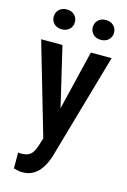

<svg xmlns="http://www.w3.org/2000/svg" viewBox="-139 -790 709 1068"><g transform="rotate(15 216.0 -256.5)"><path d="M185.5 -58.1 298.8 -528.3H418.5L244.1 80.1Q238.3 100.1 227.8 123Q217.3 146 200.9 166.7Q184.6 187.5 160.4 200.4Q136.2 213.4 103 213.4Q89.4 213.4 76.7 210.9Q64 208.5 52.2 205.1V113.3Q56.2 113.8 61 114.3Q65.9 114.7 69.8 114.7Q93.8 114.7 109.4 107.7Q125 100.6 135.3 85.2Q145.5 69.8 153.3 44.4ZM135.3 -528.3 228 -135.3 248 -7.8 169.9 12.2 12.7 -528.3ZM47.4 -668Q47.4 -692.4 64 -709Q80.6 -725.6 108.4 -725.6Q136.2 -725.6 152.8 -709Q169.4 -692.4 169.4 -668Q169.4 -644 152.8 -627.7Q136.2 -611.3 108.4 -611.3Q80.6 -611.3 64 -627.7Q47.4 -644 47.4 -668ZM272.5 -667.5Q272.5 -691.9 289.1 -708.5Q305.7 -725.1 333.5 -725.1Q361.3 -725.1 378.2 -708.5Q395 -691.9 395 -667.5Q395 -644 378.2 -627.4Q361.3 -610.8 333.5 -610.8Q305.7 -610.8 289.1 -627.4Q272.5 -644 272.5 -667.5Z"/></g></svg>

Font: Roboto Condensed Medium
Style: Regular
Weight: 500
Designer: Christian Robertson
Foundry: Google
Version: Version 3.0